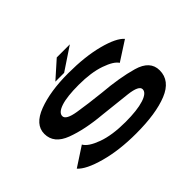

<svg xmlns="http://www.w3.org/2000/svg" viewBox="-140 -987 1261 1261"><g transform="rotate(-45 490.5 -357.0)"><path d="M502.5 4.5Q687 4.5 796.2 -39.8Q905.5 -84 905.5 -180Q905.5 -269 794.8 -300.5Q684 -332 532.5 -344.5Q416 -357 328 -371.2Q240 -385.5 240 -419.5Q240 -451.5 296 -470.2Q352 -489 462 -489Q577 -489 655.5 -461.5Q734 -434 754.5 -400L890 -487.5Q852.5 -531 738.2 -561.2Q624 -591.5 465.5 -591.5Q300 -591.5 187 -548.8Q74 -506 74 -420.5Q74 -331.5 178.2 -292.2Q282.5 -253 431 -240Q552.5 -227.5 645.5 -216.5Q738.5 -205.5 738.5 -171.5Q738.5 -138 677 -118.2Q615.5 -98.5 507 -98.5Q383.5 -98.5 301.5 -128.5Q219.5 -158.5 199 -197L63.5 -108.5Q104.5 -62 225.8 -28.8Q347 4.5 502.5 4.5ZM368 -612H449.5L608.5 -718H487Z"/></g></svg>

Font: Anybody ExtraExpanded SemiBold
Style: Regular
Weight: 600
Width: 8
Version: Version 1.113;gftools[0.9.25]